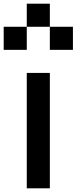

<svg xmlns="http://www.w3.org/2000/svg" viewBox="-20 -1020 415 1040"><path d="M0 -750V-875H125V-1000H250V-875H375V-750H250V-875H125V-750ZM125 0V-625H250V0Z"/></svg>

Font: Silkscreen
Style: Regular
Weight: 400
Designer: Jason Kottke
Foundry: Jason Kottke
Version: Version 1.001; ttfautohint (v1.8.4.7-5d5b)